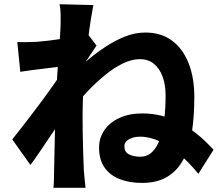

<svg xmlns="http://www.w3.org/2000/svg" viewBox="-20 -835 1040 909"><path d="M919 -12Q878 -63 832 -102.5Q786 -142 738 -165Q690 -188 642 -188Q623 -188 606.5 -182.5Q590 -177 579.5 -167.5Q569 -158 569 -142Q569 -115 591 -104Q613 -93 643 -93Q677 -93 700 -115Q723 -137 737 -176.5Q751 -216 757.5 -269Q764 -322 764 -384Q764 -434 749.5 -473Q735 -512 708 -533.5Q681 -555 643 -555Q603 -555 560.5 -534Q518 -513 476 -478.5Q434 -444 396 -404Q358 -364 327 -325L328 -489Q358 -519 397 -552Q436 -585 481 -614.5Q526 -644 573 -662.5Q620 -681 668 -681Q741 -681 792.5 -644Q844 -607 872 -538Q900 -469 900 -376Q900 -287 889 -212.5Q878 -138 850 -83.5Q822 -29 773.5 1Q725 31 652 31Q594 31 548 13.5Q502 -4 475.5 -41Q449 -78 449 -137Q449 -182 474 -218.5Q499 -255 545 -276.5Q591 -298 654 -298Q747 -298 830.5 -254.5Q914 -211 991 -126ZM279 -521Q261 -519 236 -516Q211 -513 183 -509.5Q155 -506 127 -502.5Q99 -499 76 -495L62 -636Q84 -635 105 -635.5Q126 -636 155 -637Q180 -639 213.5 -643Q247 -647 282.5 -652.5Q318 -658 348 -664Q378 -670 394 -676L437 -619Q429 -608 417 -589.5Q405 -571 392.5 -552.5Q380 -534 371 -521L305 -318Q289 -295 265.5 -260.5Q242 -226 216.5 -188Q191 -150 167 -114.5Q143 -79 124 -54L38 -175Q57 -199 81 -229.5Q105 -260 131.5 -295Q158 -330 184 -365Q210 -400 232 -431.5Q254 -463 270 -487L272 -506ZM267 -722Q267 -744 267 -767.5Q267 -791 262 -815L422 -811Q417 -786 410 -742.5Q403 -699 396.5 -643.5Q390 -588 384 -527.5Q378 -467 374.5 -406.5Q371 -346 371 -292Q371 -253 371.5 -209.5Q372 -166 373.5 -120Q375 -74 377 -27Q378 -14 380.5 11Q383 36 385 54H233Q235 36 235.5 12Q236 -12 236 -24Q237 -73 238 -116Q239 -159 240 -208Q241 -257 242 -322Q243 -345 245 -380Q247 -415 249.5 -456.5Q252 -498 255 -540Q258 -582 261 -619.5Q264 -657 265.5 -684.5Q267 -712 267 -722Z"/></svg>

Font: Noto Sans JP Thin ExtraBold
Style: Regular
Weight: 800
Version: Version 2.004-H2;hotconv 1.0.118;makeotfexe 2.5.65603